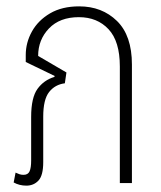

<svg xmlns="http://www.w3.org/2000/svg" viewBox="-20 -576 507 604"><path d="M63 8Q41 8 23 -2L29 -33Q35 -30 41 -28Q47 -26 54 -26Q68 -26 73 -37Q78 -48 78 -71V-208Q78 -269 98 -296.5Q118 -324 151 -334L152 -337L61 -381V-403Q61 -442 80.5 -477Q100 -512 137.5 -534Q175 -556 229 -556Q301 -556 348 -510Q395 -464 395 -373V0H357V-367Q357 -446 321.5 -484Q286 -522 228 -522Q168 -522 134 -486.5Q100 -451 100 -400L189 -348L184 -314Q153 -310 134.5 -286.5Q116 -263 116 -209V-66Q116 -24 101 -8Q86 8 63 8Z"/></svg>

Font: Noto Sans Thai Cond ExtLt
Style: Regular
Weight: 200
Width: 3
Designer: Monotype Design Team
Foundry: Monotype Imaging Inc.
Version: Version 2.002; ttfautohint (v1.8.4.7-5d5b)